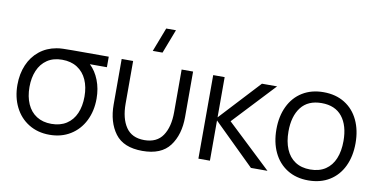

<svg xmlns="http://www.w3.org/2000/svg" viewBox="-75 -994 2414 1222"><g transform="rotate(10 1132.0 -382.5)"><path d="M581.5 -540V-472H471.5Q509 -436.5 530.2 -382.2Q551.5 -328 551.5 -263Q551.5 -183 519.8 -119.8Q488 -56.5 430 -20.8Q372 15 295.5 15Q219 15 161 -20.8Q103 -56.5 71.5 -119.8Q40 -183 40 -263Q40 -334.5 64.8 -392.2Q89.5 -450 135.8 -487Q182 -524 244.5 -535Q263 -538.5 286.8 -539.2Q310.5 -540 349 -540ZM473.5 -263Q473.5 -324.5 452.8 -371Q432 -417.5 391.5 -443.5Q351 -469.5 293.5 -469.5Q236.5 -469.5 197 -442.8Q157.5 -416 137.8 -369.2Q118 -322.5 118 -263Q118 -200.5 138.8 -153.5Q159.5 -106.5 199.5 -81Q239.5 -55.5 295.5 -55.5Q352.5 -55.5 392.8 -81.5Q433 -107.5 453.2 -154.2Q473.5 -201 473.5 -263Z M973.5 -780 914 -625H851L910.5 -780ZM665 -540H739V-264.5Q739 -169 777 -112.8Q815 -56.5 895.5 -56.5Q976.5 -56.5 1014.5 -112.8Q1052.5 -169 1052.5 -264.5V-540H1126.5V-246.5Q1126.5 -132 1072 -59.2Q1017.5 13.5 895.5 13.5Q773.5 13.5 719.2 -59.2Q665 -132 665 -246.5Z M1330.5 0H1256L1256.5 -540H1330.5V-280L1571.5 -540H1669.5L1416.5 -270L1702.5 0H1595.5L1330.5 -260Z M1712.5 -270.5Q1712.5 -355 1743.5 -419.5Q1774.5 -484 1832.2 -519.5Q1890 -555 1968 -555Q2047.5 -555 2105.2 -519Q2163 -483 2193.5 -418.5Q2224 -354 2224 -270.5Q2224 -185.5 2193.2 -121Q2162.5 -56.5 2104.8 -20.8Q2047 15 1968 15Q1889 15 1831.2 -21.2Q1773.5 -57.5 1743 -122Q1712.5 -186.5 1712.5 -270.5ZM2146 -270.5Q2146 -370.5 2100.8 -427.5Q2055.5 -484.5 1968 -484.5Q1880 -484.5 1835.2 -426.8Q1790.5 -369 1790.5 -270.5Q1790.5 -205 1810.8 -156.5Q1831 -108 1870.8 -81.8Q1910.5 -55.5 1968 -55.5Q2026.5 -55.5 2066.5 -82.2Q2106.5 -109 2126.2 -157.2Q2146 -205.5 2146 -270.5Z"/></g></svg>

Font: CCSD_manrope
Style: Regular
Weight: 400
Designer: Mikhail Sharanda
Foundry: Mikhail Sharanda
Version: Version 4.503